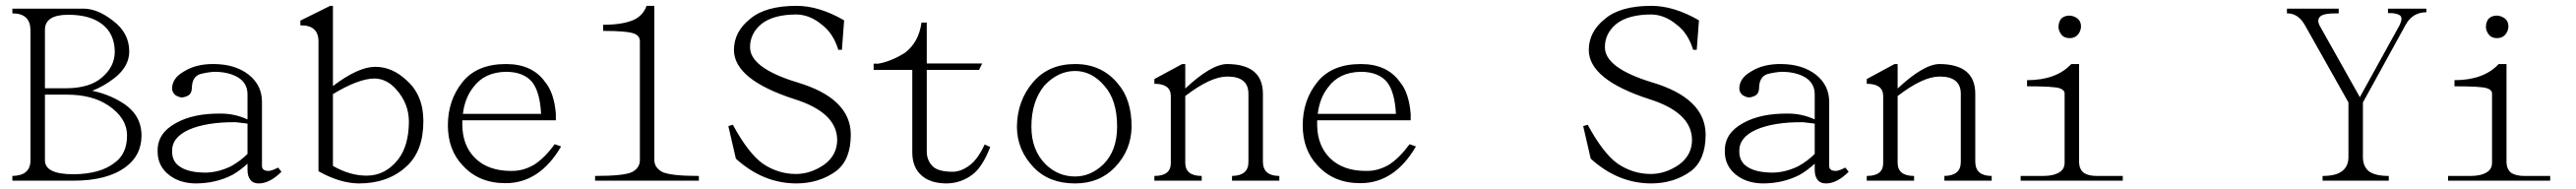

<svg xmlns="http://www.w3.org/2000/svg" viewBox="-20 -708 9040 663"><path d="M23.4 -661.1V-677.7H272.5Q322.3 -677.7 376 -635.7Q433.6 -592.8 433.6 -527.3Q433.6 -474.6 380.9 -433.6Q342.8 -404.3 303.7 -389.6Q359.4 -377.9 404.3 -350.6Q476.6 -308.6 476.6 -232.4Q476.6 -163.1 420.9 -122.1Q356.4 -74.2 238.3 -74.2H23.4V-90.8Q86.9 -91.8 86.9 -145.5V-603.5Q85.9 -661.1 23.4 -661.1ZM137.7 -145.5Q137.7 -96.7 238.3 -96.7Q332 -97.7 381.8 -136.7Q425.8 -168 425.8 -232.4Q425.8 -293.9 360.4 -337.9Q303.7 -376 214.8 -376H137.7ZM137.7 -398.4H214.8Q294.9 -399.4 336.9 -435.5Q382.8 -473.6 382.8 -527.3Q381.8 -588.9 339.8 -622.1Q296.9 -656.2 219.7 -656.2Q137.7 -656.2 137.7 -603.5Z M922.9 -108.4Q932.6 -108.4 956.1 -120.1L967.8 -105.5Q926.8 -64.5 887.7 -64.5Q869.1 -64.5 859.4 -76.2Q848.6 -88.9 848.6 -112.3V-133.8Q823.2 -110.4 795.9 -94.7Q737.3 -64.5 666 -64.5Q611.3 -65.4 575.2 -92.8Q532.2 -125 533.2 -178.7Q532.2 -241.2 597.7 -276.4Q658.2 -310.5 754.9 -309.6Q803.7 -309.6 848.6 -289.1V-377Q848.6 -416 815.4 -436.5Q782.2 -456.1 732.4 -456.1Q710 -455.1 682.6 -448.2Q653.3 -438.5 653.3 -397.5Q652.3 -379.9 640.6 -373Q627.9 -366.2 616.2 -366.2Q604.5 -368.2 594.7 -375Q584 -384.8 584 -397.5Q584 -433.6 625 -457Q668 -484.4 732.4 -483.4Q805.7 -482.4 852.5 -446.3Q899.4 -409.2 899.4 -350.6V-126Q899.4 -108.4 922.9 -108.4ZM642.6 -252.9Q583 -225.6 584 -178.7Q583 -140.6 613.3 -122.1Q643.6 -102.5 702.1 -102.5Q747.1 -103.5 791 -125Q824.2 -143.6 848.6 -168V-274.4L807.6 -279.3Q705.1 -280.3 642.6 -252.9Z M1034.2 -619.1V-635.7L1138.7 -687.5H1148.4V-406.2Q1237.3 -473.6 1296.9 -473.6Q1356.4 -473.6 1406.2 -426.8Q1465.8 -375 1465.8 -283.2Q1465.8 -177.7 1406.2 -124Q1341.8 -64.5 1239.3 -64.5Q1171.9 -65.4 1097.7 -107.4V-564.5Q1096.7 -620.1 1034.2 -619.1ZM1148.4 -126Q1208 -91.8 1266.6 -91.8Q1332 -91.8 1377 -148.4Q1415 -197.3 1415 -283.2Q1414.1 -344.7 1372.1 -392.6Q1337.9 -432.6 1293 -432.6Q1237.3 -431.6 1148.4 -377.9Z M1603.5 -127.9Q1551.8 -182.6 1551.8 -268.6Q1551.8 -357.4 1604.5 -421.9Q1655.3 -483.4 1755.9 -483.4Q1847.7 -483.4 1892.6 -420.9Q1924.8 -382.8 1930.7 -308.6V-286.1H1602.5V-268.6Q1603.5 -196.3 1648.4 -152.3Q1694.3 -108.4 1773.4 -108.4Q1816.4 -107.4 1855.5 -130.9Q1891.6 -154.3 1926.8 -202.1L1949.2 -194.3Q1874 -65.4 1753.9 -65.4Q1660.2 -65.4 1603.5 -127.9ZM1640.6 -401.4Q1611.3 -364.3 1604.5 -308.6H1878.9Q1875 -383.8 1848.6 -418.9Q1818.4 -456.1 1755.9 -456.1Q1679.7 -455.1 1640.6 -401.4Z M2302.7 -105.5Q2332 -90.8 2432.6 -90.8V-74.2H2068.4V-90.8Q2173.8 -90.8 2200.2 -105.5Q2225.6 -120.1 2225.6 -146.5V-564.5Q2224.6 -583 2206.1 -589.8Q2182.6 -599.6 2096.7 -599.6V-621.1Q2166 -621.1 2205.1 -638.7Q2237.3 -654.3 2249 -687.5H2276.4V-146.5Q2276.4 -121.1 2302.7 -105.5Z M2612.3 -641.6Q2666 -687.5 2775.4 -687.5Q2854.5 -687.5 2942.4 -636.7L2934.6 -533.2H2921.9Q2904.3 -591.8 2863.3 -622.1Q2822.3 -656.2 2775.4 -657.2Q2694.3 -657.2 2652.3 -624Q2612.3 -590.8 2612.3 -543Q2611.3 -469.7 2778.3 -418.9Q2964.8 -363.3 2965.8 -236.3Q2965.8 -147.5 2915 -108.4Q2855.5 -64.5 2773.4 -64.5Q2657.2 -65.4 2562.5 -151.4L2536.1 -265.6L2551.8 -270.5Q2606.4 -169.9 2657.2 -133.8Q2710.9 -97.7 2773.4 -97.7Q2825.2 -97.7 2873 -130.9Q2918 -164.1 2918 -217.8Q2917 -313.5 2767.6 -360.4Q2556.6 -428.7 2555.7 -532.2Q2555.7 -596.7 2612.3 -641.6Z M3045.9 -462.9V-484.4Q3053.7 -485.4 3060.5 -484.4Q3107.4 -492.2 3155.3 -522.5Q3204.1 -558.6 3213.9 -628.9H3232.4V-485.4H3426.8L3416 -462.9H3232.4V-173.8Q3233.4 -143.6 3254.9 -123Q3275.4 -105.5 3323.2 -105.5Q3353.5 -105.5 3383.8 -128.9Q3412.1 -150.4 3435.5 -201.2L3455.1 -192.4Q3427.7 -121.1 3391.6 -94.7Q3350.6 -64.5 3299.8 -64.5Q3244.1 -65.4 3213.9 -92.8Q3181.6 -121.1 3181.6 -173.8V-462.9Z M3752.9 -483.4Q3847.7 -483.4 3904.3 -413.1Q3951.2 -358.4 3951.2 -263.7Q3950.2 -181.6 3893.6 -122.1Q3838.9 -64.5 3752.9 -64.5Q3662.1 -64.5 3608.4 -120.1Q3548.8 -181.6 3548.8 -263.7Q3549.8 -355.5 3606.4 -420.9Q3661.1 -483.4 3752.9 -483.4ZM3599.6 -263.7Q3599.6 -181.6 3649.4 -131.8Q3693.4 -88.9 3752.9 -88.9Q3808.6 -88.9 3853.5 -132.8Q3900.4 -180.7 3900.4 -263.7Q3900.4 -356.4 3856.4 -406.2Q3811.5 -459 3752.9 -459Q3693.4 -459 3645.5 -408.2Q3599.6 -352.5 3599.6 -263.7Z M4469.7 -90.8V-74.2H4303.7V-90.8Q4361.3 -91.8 4361.3 -139.6V-378.9Q4361.3 -439.5 4287.1 -439.5Q4228.5 -439.5 4139.6 -371.1V-135.7Q4140.6 -90.8 4197.3 -90.8V-74.2H4031.2V-90.8Q4088.9 -90.8 4088.9 -135.7V-372.1Q4087.9 -414.1 4031.2 -414.1V-430.7L4128.9 -483.4H4139.6V-397.5Q4231.4 -483.4 4287.1 -483.4Q4412.1 -482.4 4412.1 -378.9V-139.6Q4413.1 -90.8 4469.7 -90.8Z M4603.5 -127.9Q4551.8 -182.6 4551.8 -268.6Q4551.8 -357.4 4604.5 -421.9Q4655.3 -483.4 4755.9 -483.4Q4847.7 -483.4 4892.6 -420.9Q4924.8 -382.8 4930.7 -308.6V-286.1H4602.5V-268.6Q4603.5 -196.3 4648.4 -152.3Q4694.3 -108.4 4773.4 -108.4Q4816.4 -107.4 4855.5 -130.9Q4891.6 -154.3 4926.8 -202.1L4949.2 -194.3Q4874 -65.4 4753.9 -65.4Q4660.2 -65.4 4603.5 -127.9ZM4640.6 -401.4Q4611.3 -364.3 4604.5 -308.6H4878.9Q4875 -383.8 4848.6 -418.9Q4818.4 -456.1 4755.9 -456.1Q4679.7 -455.1 4640.6 -401.4Z M5612.3 -641.6Q5666 -687.5 5775.4 -687.5Q5854.5 -687.5 5942.4 -636.7L5934.6 -533.2H5921.9Q5904.3 -591.8 5863.3 -622.1Q5822.3 -656.2 5775.4 -657.2Q5694.3 -657.2 5652.3 -624Q5612.3 -590.8 5612.3 -543Q5611.3 -469.7 5778.3 -418.9Q5964.8 -363.3 5965.8 -236.3Q5965.8 -147.5 5915 -108.4Q5855.5 -64.5 5773.4 -64.5Q5657.2 -65.4 5562.5 -151.4L5536.1 -265.6L5551.8 -270.5Q5606.4 -169.9 5657.2 -133.8Q5710.9 -97.7 5773.4 -97.7Q5825.2 -97.7 5873 -130.9Q5918 -164.1 5918 -217.8Q5917 -313.5 5767.6 -360.4Q5556.6 -428.7 5555.7 -532.2Q5555.7 -596.7 5612.3 -641.6Z M6422.9 -108.4Q6432.6 -108.4 6456.1 -120.1L6467.8 -105.5Q6426.8 -64.5 6387.7 -64.5Q6369.1 -64.5 6359.4 -76.2Q6348.6 -88.9 6348.6 -112.3V-133.8Q6323.2 -110.4 6295.9 -94.7Q6237.3 -64.5 6166 -64.5Q6111.3 -65.4 6075.2 -92.8Q6032.2 -125 6033.2 -178.7Q6032.2 -241.2 6097.7 -276.4Q6158.2 -310.5 6254.9 -309.6Q6303.7 -309.6 6348.6 -289.1V-377Q6348.6 -416 6315.4 -436.5Q6282.2 -456.1 6232.4 -456.1Q6210 -455.1 6182.6 -448.2Q6153.3 -438.5 6153.3 -397.5Q6152.3 -379.9 6140.6 -373Q6127.9 -366.2 6116.2 -366.2Q6104.5 -368.2 6094.7 -375Q6084 -384.8 6084 -397.5Q6084 -433.6 6125 -457Q6168 -484.4 6232.4 -483.4Q6305.7 -482.4 6352.5 -446.3Q6399.4 -409.2 6399.4 -350.6V-126Q6399.4 -108.4 6422.9 -108.4ZM6142.6 -252.9Q6083 -225.6 6084 -178.7Q6083 -140.6 6113.3 -122.1Q6143.6 -102.5 6202.1 -102.5Q6247.1 -103.5 6291 -125Q6324.2 -143.6 6348.6 -168V-274.4L6307.6 -279.3Q6205.1 -280.3 6142.6 -252.9Z M6969.7 -90.8V-74.2H6803.7V-90.8Q6861.3 -91.8 6861.3 -139.6V-378.9Q6861.3 -439.5 6787.1 -439.5Q6728.5 -439.5 6639.6 -371.1V-135.7Q6640.6 -90.8 6697.3 -90.8V-74.2H6531.2V-90.8Q6588.9 -90.8 6588.9 -135.7V-372.1Q6587.9 -414.1 6531.2 -414.1V-430.7L6628.9 -483.4H6639.6V-397.5Q6731.4 -483.4 6787.1 -483.4Q6912.1 -482.4 6912.1 -378.9V-139.6Q6913.1 -90.8 6969.7 -90.8Z M7271.5 -642.6Q7283.2 -632.8 7283.2 -614.3Q7282.2 -598.6 7272.5 -586.9Q7261.7 -574.2 7243.2 -574.2Q7224.6 -574.2 7214.8 -585.9Q7204.1 -599.6 7204.1 -614.3Q7205.1 -633.8 7214.8 -643.6Q7225.6 -653.3 7243.2 -653.3Q7258.8 -652.3 7271.5 -642.6ZM7293 -101.6Q7309.6 -90.8 7338.9 -90.8H7429.7V-74.2H7071.3V-90.8H7150.4Q7186.5 -90.8 7207 -103.5Q7225.6 -114.3 7225.6 -137.7V-379.9Q7225.6 -392.6 7208 -398.4Q7188.5 -405.3 7093.8 -405.3V-426.8Q7196.3 -426.8 7249 -483.4H7276.4V-137.7Q7277.3 -114.3 7293 -101.6Z M8005.9 -661.1V-677.7H8187.5V-661.1Q8135.7 -662.1 8123 -650.4Q8110.4 -639.6 8120.1 -619.1L8261.7 -367.2L8401.4 -620.1Q8413.1 -644.5 8403.3 -653.3Q8390.6 -663.1 8360.4 -662.1V-677.7H8495.1V-665Q8446.3 -665 8421.9 -620.1L8272.5 -348.6V-157.2Q8272.5 -125 8293 -107.4Q8315.4 -90.8 8363.3 -90.8V-74.2H8130.9V-90.8Q8178.7 -90.8 8200.2 -108.4Q8221.7 -125 8221.7 -157.2V-348.6L8069.3 -619.1Q8044.9 -662.1 8005.9 -661.1Z M8771.5 -642.6Q8783.2 -632.8 8783.2 -614.3Q8782.2 -598.6 8772.5 -586.9Q8761.7 -574.2 8743.2 -574.2Q8724.6 -574.2 8714.8 -585.9Q8704.1 -599.6 8704.1 -614.3Q8705.1 -633.8 8714.8 -643.6Q8725.6 -653.3 8743.2 -653.3Q8758.8 -652.3 8771.5 -642.6ZM8793 -101.6Q8809.6 -90.8 8838.9 -90.8H8929.7V-74.2H8571.3V-90.8H8650.4Q8686.5 -90.8 8707 -103.5Q8725.6 -114.3 8725.6 -137.7V-379.9Q8725.6 -392.6 8708 -398.4Q8688.5 -405.3 8593.8 -405.3V-426.8Q8696.3 -426.8 8749 -483.4H8776.4V-137.7Q8777.3 -114.3 8793 -101.6Z"/></svg>

Font: BabelStone Sani Yi
Style: Regular
Weight: 400
Designer: Andrew West
Foundry: BabelStone
Version: Version 1.00 November 22, 2015, initial release